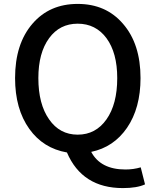

<svg xmlns="http://www.w3.org/2000/svg" viewBox="-20 -770 794 981"><path d="M231 -160Q285 -82 377 -82Q469 -82 524 -160Q579 -238 579 -371Q579 -500 524 -575Q469 -649 377 -649Q285 -649 231 -575Q176 -500 176 -371Q176 -238 231 -160ZM721 172Q680 191 608 191Q400 191 322 9Q201 -12 130 -111Q57 -213 57 -371Q57 -546 146 -649Q233 -750 377 -750Q521 -750 608 -649Q698 -546 698 -371Q698 -218 629 -117Q561 -18 446 6Q494 96 621 96Q662 96 699 85Z"/></svg>

Font: `nÑOSM
Style: Regular
Weight: 500
Designer: Ryoko NISHIZUKA ¬âXZm¬º[P (kana & ideographs); Paul D. Hunt (Latin, Greek & Cyrillic); Wenlong ZHANG _ e¬á¬ü¬ô (bopomof
Foundry: Adobe Systems Incorporated
Version: Version 1.00 June 24, 2014, initial release